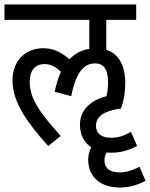

<svg xmlns="http://www.w3.org/2000/svg" viewBox="-20 -642 672 860"><path d="M173 -426C104 -426 36 -380 36 -281C36 -182 106 -88 196 12L252 -33C162 -134 113 -197 113 -277C113 -323 135 -355 180 -355C209 -355 232 -341 253 -320C241 -295 232 -265 225 -231L299 -211C323 -335 367 -358 406 -358C441 -358 464 -336 464 -274C464 -252 462 -231 457 -211C374 -190 338 -139 338 -84C338 -38 357 -3 389 18C380 35 375 53 375 72C375 153 433 198 517 198C562 198 599 185 632 168L605 105C568 123 546 130 515 130C476 130 448 115 448 76C448 63 451 52 458 41C465 42 472 42 479 42C524 42 561 29 594 12L567 -51C531 -32 509 -25 477 -25C439 -25 410 -41 410 -79C410 -119 443 -145 522 -156C534 -188 541 -228 541 -270C541 -359 504 -404 456 -419V-553H590V-622H0V-553H380V-423C345 -418 315 -402 291 -376C254 -409 219 -426 173 -426Z"/></svg>

Font: Noto Sans Condensed
Style: Italic
Weight: 400
Width: 3
Italic angle: -12°
Designer: Monotype Design Team
Foundry: Monotype Imaging Inc.
Version: Version 2.013